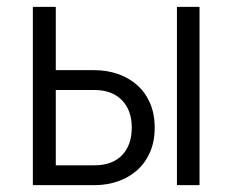

<svg xmlns="http://www.w3.org/2000/svg" viewBox="-20 -541 679 561"><path d="M76 -521H143V-336H256Q292 -336 324 -325Q356 -314 380 -293Q404 -272 418 -240.5Q432 -209 432 -168Q432 -127 418 -95.5Q404 -64 380 -43Q356 -22 324 -11Q292 0 256 0H76ZM497 -521H563V0H497ZM256 -58Q308 -58 336.5 -87.5Q365 -117 365 -168Q365 -219 336 -248.5Q307 -278 256 -278H143V-58Z"/></svg>

Font: PTCRaleway
Style: Regular
Weight: 400
Designer: Matt McInerney, Pablo Impallari, Rodrigo Fuenzalida
Foundry: Matt McInerney, Pablo Impallari, Rodrigo Fuenzalida
Version: Version 3.000g; ttfautohint (v1.5) -l 8 -r 28 -G 28 -x 14 -D